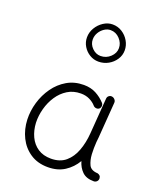

<svg xmlns="http://www.w3.org/2000/svg" viewBox="-166 -1022 971 1147"><g transform="rotate(20 319.5 -448.0)"><path d="M275.9 -34.7Q333.5 -34.7 369.4 -65.4Q405.3 -96.2 423.8 -146.7Q442.4 -197.3 446.8 -257.3L463.9 -484.9Q464.8 -496.1 473.4 -502.9Q481.9 -509.8 492.7 -508.3Q503.9 -506.8 511.7 -497.8Q519.5 -488.8 518.6 -478L501.5 -250Q500.5 -235.4 498.5 -221.2Q497.1 -201.7 496.8 -181.4Q496.6 -161.1 497.6 -143.1Q500 -105 513.2 -77.4Q526.4 -49.8 569.3 -47.9Q577.1 -45.9 583.5 -40Q589.8 -34.2 590.3 -22Q590.3 -10.7 582.3 -2.9Q574.2 4.9 563 4.9Q515.1 4.9 489.5 -20.3Q463.9 -45.4 453.1 -83.5Q425.8 -37.1 381.8 -8.8Q337.9 19.5 275.9 19.5Q211.4 19.5 164.8 -11.2Q118.2 -42 92.5 -93.5Q66.9 -145 64.5 -206.5Q62.5 -261.2 78.6 -315.9Q94.7 -370.6 127 -416Q159.2 -461.4 206.1 -488.8Q252.9 -516.1 312.5 -516.1Q356.4 -516.1 390.1 -498.3Q423.8 -480.5 449.2 -452.6Q456.5 -443.8 455.3 -432.6Q454.1 -421.4 445.8 -415Q437 -408.7 425.5 -410.6Q414.1 -412.6 407.2 -421.9Q392.1 -438.5 368.2 -450.2Q344.2 -461.9 313 -461.9Q265.6 -461.9 229 -439.2Q192.4 -416.5 167.5 -378.9Q142.6 -341.3 130.4 -296.1Q118.2 -251 119.6 -206.1Q122.1 -158.2 140.4 -119.1Q158.7 -80.1 192.9 -57.4Q227.1 -34.7 275.9 -34.7ZM470.2 -793Q470.2 -761.2 452.6 -734.6Q435.1 -708 406.5 -692.1Q377.9 -676.3 344.2 -676.3Q314.5 -676.3 288.6 -691.9Q262.7 -707.5 247.1 -733.4Q231.4 -759.3 231.4 -789.6Q231.4 -822.3 248.3 -850.6Q265.1 -878.9 292.5 -896.7Q319.8 -914.6 350.1 -914.6Q383.8 -914.6 410.9 -897.2Q438 -879.9 454.1 -852.1Q470.2 -824.2 470.2 -793ZM433.1 -793.5Q433.1 -826.2 408.7 -852.3Q384.3 -878.4 350.1 -878.4Q330.1 -878.4 311 -866Q292 -853.5 280 -833.3Q268.1 -813 268.1 -790Q268.1 -759.3 291.5 -735.8Q314.9 -712.4 344.7 -712.4Q380.9 -712.4 407 -737.1Q433.1 -761.7 433.1 -793.5Z"/></g></svg>

Font: Mikhak-DS2-FD Light
Style: Regular
Weight: 300
Designer: Amin Abedi
Version: Version 3.2